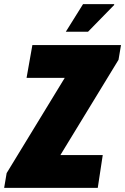

<svg xmlns="http://www.w3.org/2000/svg" viewBox="-52 -905 603 925"><path d="M-32 0 -20 -71 260 -530H76L104 -688H531L519 -617L239 -158H443L419 0ZM265 -752 348 -885H498V-881L372 -752Z"/></svg>

Font: Archivo ExtraCondensed Black
Style: Italic
Weight: 900
Width: 2
Italic angle: -10°
Designer: Hector Gatti
Foundry: Omnibus-Type
Version: Version 2.001